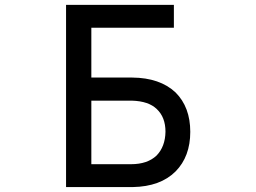

<svg xmlns="http://www.w3.org/2000/svg" viewBox="-20 -759 1040 779"><path d="M685.5 -739.3V-646.5H350.6V-444.3H516.6Q628.9 -443.4 692.4 -383.8Q752 -324.2 752 -224.1Q752 -124 692.4 -63.5Q630.9 -2 518.6 0H248V-739.3ZM515.6 -350.6H350.6V-92.8H511.7Q578.1 -92.8 615.2 -127.9Q650.4 -164.1 651.4 -224.6Q651.4 -283.2 616.2 -316.4Q583 -348.6 515.6 -350.6Z"/></svg>

Font: RobotoJAA
Style: Medium
Weight: 500
Version: Version 2.05; 2016-11-05